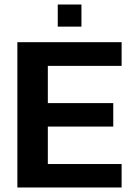

<svg xmlns="http://www.w3.org/2000/svg" viewBox="-20 -831 596 851"><path d="M236 -713H341V-811H236ZM57 0H519V-104H192V-270H482V-374H192V-539H519V-644H57Z"/></svg>

Font: Kanit Medium
Style: Regular
Weight: 500
Designer: Katatrad Team
Foundry: CadsonDemak
Version: Version 1.000;PS 001.000;hotconv 1.0.88;makeotf.lib2.5.64775